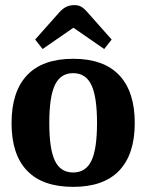

<svg xmlns="http://www.w3.org/2000/svg" viewBox="-20 -721 570 748"><path d="M25 -241Q25 -364 85.5 -428Q146 -492 265 -492Q384 -492 444.5 -428Q505 -364 505 -242Q505 -120 444.5 -56.5Q384 7 265 7Q146 7 85.5 -56Q25 -119 25 -241ZM358 -242Q358 -344 336 -390Q314 -436 265 -436Q216 -436 194 -390Q172 -344 172 -242Q172 -140 194 -94.5Q216 -49 265 -49Q314 -49 336 -94.5Q358 -140 358 -242ZM212 -674Q225 -688 238.5 -694.5Q252 -701 270 -701Q285 -701 296 -695Q307 -689 320 -674L415 -567L386 -530L266 -613L146 -530L117 -567Z"/></svg>

Font: Caladea
Style: Bold
Weight: 700
Designer: Carolina Giovagnoli and Andres Torresi
Foundry: Carolina Giovagnoli & Andres Torresi
Version: Version 1.001